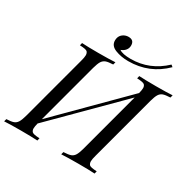

<svg xmlns="http://www.w3.org/2000/svg" viewBox="-228 -1085 1267 1273"><g transform="rotate(30 405.5 -449.0)"><path d="M846.2 -708 840.8 -688Q803.7 -686.5 786.1 -680.2Q768.6 -673.8 757.8 -656.7Q747.1 -639.6 736.8 -602.1L604 -106Q595.2 -74.2 595.2 -58.6Q595.2 -43 604 -32.2Q612.8 -22 662.1 -20L657.2 0Q614.7 -2.9 531.7 -2.9Q448.7 -2.9 401.9 0L407.2 -20Q444.3 -21.5 461.9 -27.8Q479.5 -34.2 490.2 -51.3Q501 -68.4 511.2 -106L635.3 -569.8L164.1 -98.6Q157.2 -71.3 157.2 -56.6Q157.2 -42 166 -32.2Q174.8 -22 224.1 -20L219.2 0Q172.4 -2.9 89.8 -2.9Q7.3 -2.9 -35.2 0L-29.8 -20Q6.3 -21.5 23.9 -27.8Q41.5 -34.2 52.2 -51.3Q63 -68.4 73.2 -106L206.1 -602.1Q214.8 -633.3 214.8 -649.4Q214.8 -665.5 206.1 -675.8Q197.3 -686 147.9 -688L152.8 -708Q195.3 -705.1 278.3 -705.1Q361.3 -705.1 408.2 -708L402.8 -688Q366.2 -686.5 348.6 -680.2Q331.1 -673.8 319.8 -656.7Q309.1 -639.6 298.8 -602.1L174.3 -137.2L646 -609.9Q652.8 -636.7 652.8 -651.4Q652.8 -666 644 -675.8Q635.3 -686 585.9 -688L590.8 -708Q637.7 -705.1 720.7 -705.1Q803.7 -705.1 846.2 -708ZM333 -832Q333 -871.6 366.2 -889.6Q381.8 -897.9 399.9 -897.9Q442.9 -897.9 442.9 -856Q442.9 -835 430.2 -819.3Q417.5 -803.7 396 -795.9Q420.9 -777.8 483.9 -777.8Q628.4 -777.8 737.8 -880.9L752 -869.1Q638.7 -756.8 477.1 -756.8Q421.9 -756.8 377.4 -774.4Q333 -792 333 -832Z"/></g></svg>

Font: PlayfairDisplay-Italic
Style: Italic
Weight: 400
Italic angle: -14°
Designer: Claus Eggers Sørensen
Foundry: Claus Eggers Sørensen
Version: Version 1.002;PS 001.002;hotconv 1.0.70;makeotf.lib2.5.58329